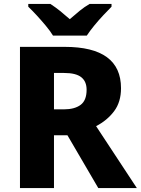

<svg xmlns="http://www.w3.org/2000/svg" viewBox="-20 -951 712 971"><path d="M307 -714Q592 -714 592 -505Q592 -435 557 -388.5Q522 -342 466 -313L672 0H477L321 -267H253V0H81V-714ZM304 -582H253V-398H303Q357 -398 387.5 -420.5Q418 -443 418 -497Q418 -539 391 -560.5Q364 -582 304 -582ZM248 -771Q234 -794 211.5 -821Q189 -848 165.5 -873.5Q142 -899 123 -917V-931H235Q261 -914 284 -895.5Q307 -877 333 -854Q359 -877 383 -896.5Q407 -916 433 -931H544V-917Q527 -900 503 -874.5Q479 -849 456.5 -821.5Q434 -794 419 -771Z"/></svg>

Font: Noto Sans Thai Looped ExtraBold
Style: Regular
Weight: 800
Designer: Sasikarn Vongin, Ben Mitchell
Foundry: The Fontpad Ltd
Version: Version 1.001; ttfautohint (v1.8.4.7-5d5b)